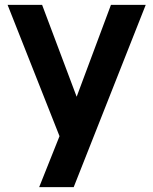

<svg xmlns="http://www.w3.org/2000/svg" viewBox="-20 -564 626 784"><path d="M223 -8 11 -544H152L293 -169L433 -544H575L281 200H140Z"/></svg>

Font: Evergrow Sans
Style: Bold
Weight: 700
Foundry: 10Web
Version: Version 1.000